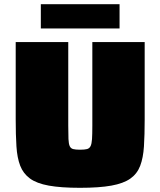

<svg xmlns="http://www.w3.org/2000/svg" viewBox="-20 -889 766 917"><path d="M362 8Q271 8 213 -2.5Q155 -13 123 -36.5Q91 -60 76.5 -97.5Q62 -135 58.5 -190Q55 -245 55 -318V-688H306V-288Q306 -248 307 -225Q308 -202 313 -191Q318 -180 329.5 -177Q341 -174 362 -174Q384 -174 395.5 -177Q407 -180 412.5 -191Q418 -202 419.5 -225Q421 -248 421 -288V-688H671V-318Q671 -245 667.5 -190Q664 -135 649.5 -97Q635 -59 602.5 -36Q570 -13 512 -2.5Q454 8 362 8ZM175 -753V-869H551V-753Z"/></svg>

Font: Saira SemiExpanded Black
Style: Regular
Weight: 900
Width: 6
Designer: Hector Gatti with collaboration of the Omnibus-Type team
Foundry: Omnibus-Type
Version: Version 1.101